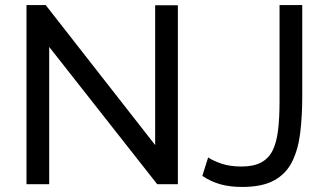

<svg xmlns="http://www.w3.org/2000/svg" viewBox="-20 -730 1295 761"><path d="M175 -544V0H85V-710H161L595 -155V-709H685V0H603ZM805 -106Q824 -93 857.5 -81.5Q891 -70 937 -70Q984 -70 1014 -85.5Q1044 -101 1060 -132.5Q1076 -164 1082 -213Q1088 -262 1088 -329V-710H1178V-349Q1178 -270 1170 -204Q1162 -138 1138 -89.5Q1114 -41 1066.5 -15Q1019 11 940 11Q890 11 852 0Q814 -11 782 -33Z"/></svg>

Font: Raleway Thin Medium
Style: Regular
Weight: 500
Version: Version 4.026